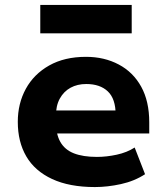

<svg xmlns="http://www.w3.org/2000/svg" viewBox="-20 -746 675 777"><path d="M364 11Q261 11 191 -21.5Q121 -54 86.5 -113Q52 -172 52 -253Q52 -327 84.5 -386.5Q117 -446 179 -481Q241 -516 328 -516Q402 -516 460.5 -485Q519 -454 551.5 -395Q584 -336 584 -251V-206H183V-299H459L448 -282Q448 -346 416.5 -376Q385 -406 329 -406Q293 -406 265.5 -391Q238 -376 222 -347Q206 -318 206 -274V-256Q206 -204 224 -172Q242 -140 279 -125.5Q316 -111 372 -111Q411 -111 452.5 -120Q494 -129 525 -149L567 -41Q524 -13 469.5 -1Q415 11 364 11ZM143 -611V-726H513V-611Z"/></svg>

Font: Nunito Sans 6pt ExtraBold
Style: Regular
Weight: 800
Version: Version 3.101;gftools[0.9.27]